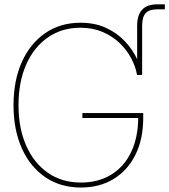

<svg xmlns="http://www.w3.org/2000/svg" viewBox="-20 -838 764 866"><path d="M344.7 7.8Q252.9 7.8 184.6 -38.6Q116.2 -85 78.6 -168.7Q41 -252.4 41 -363.3Q41 -475.6 78.9 -559.1Q116.7 -642.6 184.6 -689Q252.4 -735.4 342.8 -735.4Q408.7 -735.4 459 -711.9Q509.3 -688.5 544.2 -650.9Q579.1 -613.3 598.6 -570.8V-721.7Q598.6 -818.4 688.5 -818.4H723.6V-795.9H688.5Q653.3 -795.9 637.2 -778.8Q621.1 -761.7 621.1 -721.7V-500H598.1Q591.8 -537.1 572 -574.7Q552.2 -612.3 519.8 -643.6Q487.3 -674.8 442.9 -693.8Q398.4 -712.9 342.8 -712.9Q259.3 -712.9 196.3 -669.4Q133.3 -626 98.4 -547.4Q63.5 -468.8 63.5 -363.3Q63.5 -259.8 98.1 -181.2Q132.8 -102.5 196 -58.6Q259.3 -14.6 344.7 -14.6Q423.3 -14.6 481.2 -50Q539.1 -85.4 570.8 -150.6Q602.5 -215.8 603.5 -305.7H351.6V-328.1H626V-306.6Q626 -210.9 591.1 -140.4Q556.2 -69.8 492.9 -31Q429.7 7.8 344.7 7.8Z"/></svg>

Font: Inter Display Thin
Style: Regular
Weight: 100
Designer: Rasmus Andersson
Foundry: rsms
Version: Version 4.000;git-a52131595